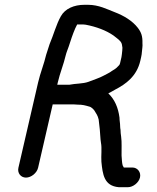

<svg xmlns="http://www.w3.org/2000/svg" viewBox="-20 -728 655 800"><path d="M563.3 11.5C568.3 -10 553.3 -30 531.9 -30H495.9C494 -33.3 492.4 -36.3 491 -39C487.7 -51.4 487.9 -65.9 486.5 -80C485.9 -107.5 488.2 -134.5 484.7 -159L482.9 -173L482.2 -187C481.2 -191.7 480.7 -196.7 480.6 -202C480.7 -213.6 477.8 -225.7 477.9 -238C472.4 -280 457.6 -314 431.3 -339C440.9 -343.3 450.3 -349.4 458.7 -354C505.3 -377.9 549.8 -410.6 564.7 -475L568.1 -490C569.8 -497.3 570.9 -505 571.4 -513L573.1 -529C574 -535.7 574.1 -542 573.5 -548C574.4 -576.7 568.7 -593.2 554.3 -612C531.9 -641.1 496.4 -662.7 457.4 -677.5C426 -689.5 391.7 -708 346.5 -708H331.5C288.9 -708 251 -692.1 233.4 -660C214.6 -626.8 202.8 -581.7 186.6 -544L172.4 -500C163.6 -461.7 148 -424.5 138.9 -385L56.7 -29C51.7 -7.4 66.3 12 88.2 12C110.2 12 133.7 -7.4 138.7 -29L199.6 -293H287.6C291.6 -293 296.9 -292.7 303.4 -292C324.5 -292 334.8 -288.9 351.6 -284C360.5 -282.5 369.3 -272.7 372.9 -268C380.8 -254.9 387.3 -247 391.1 -230C394.7 -202.8 397.4 -175.5 398.9 -147L400.7 -133C405.2 -110.1 400.7 -79.3 402.5 -54C407.8 -2 413 46.7 475 52H513C534.4 52 558.4 33 563.3 11.5ZM253.7 -497C256.7 -509.8 262.5 -522.5 266.3 -534L272.9 -554C279.8 -575.6 290.8 -607 301.5 -626H327.5C330.2 -626 333.4 -625.7 337.3 -625C381 -616.7 422 -601.5 452.9 -580C460.9 -573.2 475.5 -563.7 482.9 -554C488.5 -546.7 488.5 -538.9 490.1 -529L489.4 -517L487.7 -501C487.6 -497.7 487 -494 486.1 -490L480.1 -464C479 -462 478.2 -460 477.7 -458C475.9 -456 473.7 -453.7 471.1 -451C464 -442.5 455 -437.9 445.7 -432C436.5 -424.5 423 -419.2 412.3 -413C393.4 -402.6 369.4 -395.5 348.3 -387C326 -378.8 293.7 -380.1 269.6 -375H218.6L220.9 -385C229.8 -423.8 245.3 -460.3 253.7 -497Z"/></svg>

Font: HoneyBee
Style: BdIt
Weight: 700
Foundry: Cannot Into Space Fonts
Version: Version 0.89